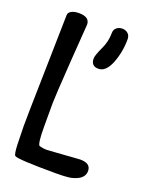

<svg xmlns="http://www.w3.org/2000/svg" viewBox="-128 -731 628 802"><g transform="rotate(20 186.0 -330.5)"><path d="M276 -662Q261 -662 250.5 -653.5Q240 -645 240 -630Q240 -590 222 -554Q205 -517 205 -504Q205 -470 238 -470Q271 -470 291 -520Q311 -571 311 -627Q311 -644 300.5 -653Q290 -662 276 -662ZM29 -54Q31 -14 37 -9Q50 1 222 1Q257 1 277.5 -1.5Q298 -4 318 -14Q344 -28 344 -54Q344 -88 297 -88L153 -78Q135 -78 118 -83Q108 -90 108 -165V-271Q108 -294 119 -459L131 -627Q131 -661 83 -661Q63 -661 50 -654Q37 -647 37 -635L28 -217L27 -139Z"/></g></svg>

Font: Patrick Hand SC
Style: Regular
Weight: 400
Designer: Patrick Wagesreiter
Foundry: Patrick Wagesreiter
Version: Version 2.001; ttfautohint (v1.8.2)